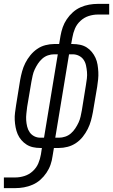

<svg xmlns="http://www.w3.org/2000/svg" viewBox="-55 -755 583 990"><path d="M-35 215V160H24Q47 160 71 152.5Q95 145 114 127.5Q133 110 142.5 87.5Q152 65 156 41L161 8H153Q133 8 115 4Q97 0 82 -9.5Q67 -19 55 -33Q43 -47 36 -63.5Q29 -80 25.5 -98.5Q22 -117 21 -136Q20 -155 22.5 -174Q25 -193 28 -213L49 -343Q53 -365 59 -387Q65 -409 75.5 -430Q86 -451 101.5 -470Q117 -489 136.5 -502.5Q156 -516 179 -522Q202 -528 224 -528H250L257 -570Q261 -593 268.5 -614.5Q276 -636 289.5 -656Q303 -676 321 -692Q339 -708 360.5 -717.5Q382 -727 404.5 -731Q427 -735 449 -735H508V-680H449Q426 -680 402.5 -672.5Q379 -665 360 -647.5Q341 -630 331.5 -607.5Q322 -585 318 -561L312 -528H320Q340 -528 358.5 -524Q377 -520 392 -510.5Q407 -501 418.5 -487Q430 -473 437.5 -456.5Q445 -440 448 -421.5Q451 -403 452 -384Q453 -365 451 -346Q449 -327 446 -307L424 -177Q420 -155 414 -133Q408 -111 397.5 -90Q387 -69 372 -50Q357 -31 337 -17.5Q317 -4 294 2Q271 8 249 8H223L216 50Q213 73 205.5 94.5Q198 116 184.5 136Q171 156 153 172Q135 188 113 197.5Q91 207 68.5 211Q46 215 24 215ZM230 -45H249Q265 -45 281.5 -50.5Q298 -56 311 -67.5Q324 -79 333.5 -93.5Q343 -108 350 -123Q357 -138 360.5 -154Q364 -170 367 -186L388 -316Q391 -333 393 -350.5Q395 -368 393.5 -384.5Q392 -401 388.5 -417.5Q385 -434 376 -447Q367 -460 352 -467.5Q337 -475 320 -475H301ZM153 -45H172L243 -475H224Q208 -475 192 -469.5Q176 -464 163 -452.5Q150 -441 140.5 -426.5Q131 -412 124 -397Q117 -382 113.5 -366Q110 -350 107 -334L85 -204Q83 -187 81 -169.5Q79 -152 80 -135.5Q81 -119 85 -102.5Q89 -86 98 -73Q107 -60 121.5 -52.5Q136 -45 153 -45Z"/></svg>

Font: Iosevka Term Curly Light
Style: Italic
Weight: 300
Italic angle: -9°
Designer: Belleve Invis
Foundry: Belleve Invis
Version: Version 32.3.0